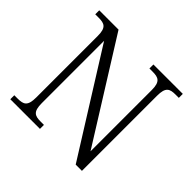

<svg xmlns="http://www.w3.org/2000/svg" viewBox="-171 -902 1090 1090"><g transform="rotate(45 374.0 -357.0)"><path d="M43 0H281V-32H255C208 -32 185 -42 185 -111V-611L568 0H618V-603C618 -672 641 -682 688 -682H714V-714H478V-682H503C550 -682 574 -672 574 -605V-113L198 -714H43V-682H70C117 -682 140 -672 140 -605V-111C140 -42 117 -32 70 -32H43Z"/></g></svg>

Font: Noto Serif Devanagari Light
Style: Regular
Weight: 300
Designer: Universal Thirst, Indian Type Foundry and the Monotype Design Team
Foundry: Monotype Imaging Inc.
Version: Version 2.004